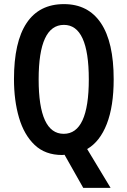

<svg xmlns="http://www.w3.org/2000/svg" viewBox="-20 -795 620 934"><path d="M533 -409Q533 -278 499.5 -192Q466 -106 404 -70L518 119H385L294 -42Q289 -41 282 -41Q200 -41 148.5 -90Q97 -139 72.5 -222.5Q48 -306 48 -410Q48 -591 109.5 -683Q171 -775 291 -775Q409 -775 471 -682.5Q533 -590 533 -409ZM168 -409Q168 -144 290 -144Q412 -144 412 -409Q412 -674 291 -674Q168 -674 168 -409Z"/></svg>

Font: Noto Sans Tamil UI ExtraCondensed SemiBold
Style: Regular
Weight: 600
Width: 2
Designer: Jelle Bosma - Monotype Design Team
Foundry: Monotype Imaging Inc.
Version: Version 2.004; ttfautohint (v1.8.4.7-5d5b)